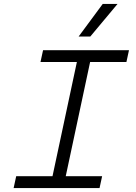

<svg xmlns="http://www.w3.org/2000/svg" viewBox="-20 -952 690 972"><path d="M233 0 382 -698H449L300 0ZM198 -698H633L620 -638H185ZM62 -60H497L484 0H49ZM378 -767 500 -932H575L437 -767Z"/></svg>

Font: Azeret Mono Thin ExtraLight
Style: Italic
Weight: 250
Italic angle: -12°
Version: Version 1.002